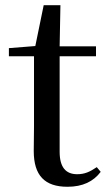

<svg xmlns="http://www.w3.org/2000/svg" viewBox="-20 -699 415 734"><path d="M238 15C296 15 337 -5 365 -42L350 -60C323 -42 304 -33 275 -33C232 -33 208 -59 208 -119V-484H347V-522H208L211 -679H147L115 -523L14 -515V-484H110V-215C110 -178 109 -155 109 -122C109 -28 151 15 238 15Z"/></svg>

Font: Noto Serif HK Medium
Style: Regular
Weight: 500
Designer: Ryoko NISHIZUKA 西塚涼子 (kana & ideographs); Frank Grießhammer (Latin, Greek & Cyrillic); Wenlong ZHANG 张文龙 (bopomofo); San
Foundry: Adobe
Version: Version 2.001;hotconv 1.1.0;makeotfexe 2.6.0